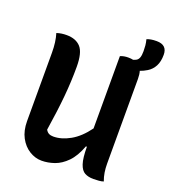

<svg xmlns="http://www.w3.org/2000/svg" viewBox="-153 -968 978 1093"><g transform="rotate(20 336.0 -421.0)"><path d="M224 11Q185 11 149.5 -11Q114 -33 92 -74Q70 -115 70 -173V-587Q70 -652 55 -701Q71 -706 85 -708Q99 -710 115 -710Q171 -710 200.5 -677.5Q230 -645 230 -559Q230 -471 221.5 -379.5Q213 -288 194 -166Q202 -152 213 -146.5Q224 -141 240 -141Q289 -141 341.5 -170.5Q394 -200 440 -263V-701Q461 -710 488 -710Q505 -710 518 -707Q528 -710 537 -715Q547 -721 552 -734.5Q557 -748 557 -773Q557 -791 555.5 -807.5Q554 -824 549 -843Q560 -848 574.5 -850.5Q589 -853 608 -853Q672 -853 672 -793Q672 -752 657.5 -724.5Q643 -697 617 -681Q596 -668 575 -661Q581 -642 581 -614V-101Q581 -73 585 -48Q589 -23 598 1Q587 5 570.5 6.5Q554 8 537 8Q506 8 484.5 -3.5Q463 -15 451.5 -49.5Q440 -84 440 -152H434Q410 -87 375 -51.5Q340 -16 301 -2.5Q262 11 224 11Z"/></g></svg>

Font: Recursive Sn Csl St
Style: Bold
Weight: 700
Version: Version 1.079;hotconv 1.0.112;makeotfexe 2.5.65598; ttfautoh